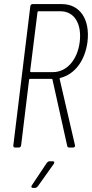

<svg xmlns="http://www.w3.org/2000/svg" viewBox="-20 -720 449 937"><path d="M275 -340C344 -357 395 -423 407 -516C420 -626 370 -700 282 -700H139C133 -700 129 -696 128 -690L45 -10C44 -4 48 0 53 0H72C78 0 82 -4 83 -10L122 -331C122 -333 125 -335 126 -335H232C234 -335 235 -335 236 -332L308 -8C309 -2 313 0 318 0H337C343 0 347 -4 346 -11L271 -335C270 -337 272 -339 275 -340ZM167 -665H275C342 -665 380 -605 369 -515C358 -427 305 -368 238 -368H131C129 -368 127 -370 127 -372L163 -661C163 -663 165 -665 167 -665ZM141 197H151C156 197 160 194 164 190L243 79C247 72 245 67 237 67H222C217 67 213 70 209 74L135 185C131 192 133 197 141 197Z"/></svg>

Font: Barlow Condensed ExtraLight
Style: Italic
Weight: 275
Width: 3
Italic angle: -7°
Designer: Jeremy Tribby
Foundry: Tribby Type
Version: Version 1.422;hotconv 1.0.109;makeotfexe 2.5.65596